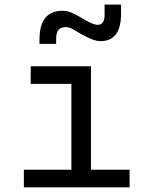

<svg xmlns="http://www.w3.org/2000/svg" viewBox="-20 -801 626 821"><path d="M82 0V-75.2H285.2V-442.4H111.3V-517.6H369.1V-75.2H534.2V0ZM148.9 -613.3V-632.8Q148.9 -754.9 247.6 -754.9Q268.1 -754.9 286.4 -746.6Q304.7 -738.3 324.2 -727.1Q349.1 -711.9 367.4 -703.4Q385.7 -694.8 397.9 -694.8Q427.2 -694.8 427.2 -737.3V-781.2H497.6V-742.2Q497.6 -625 409.7 -625Q394 -625 373 -633.1Q352.1 -641.1 326.2 -655.8Q309.6 -665.5 293.2 -675.3Q276.9 -685.1 261.2 -685.1Q220.2 -685.1 220.2 -637.7V-613.3Z"/></svg>

Font: Cascadia Mono SemiLight
Style: Regular
Weight: 350
Monospace: yes
Designer: Aaron Bell
Foundry: Saja Typeworks
Version: Version 2404.023; ttfautohint (v1.8.4)